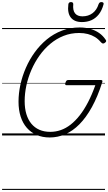

<svg xmlns="http://www.w3.org/2000/svg" viewBox="-20 -1302 1040 1845"><path d="M458 19Q388 19 332.5 -5Q277 -29 238 -73.5Q199 -118 178.5 -181.5Q158 -245 158 -325Q158 -405 176 -488Q194 -571 229 -651Q264 -731 314.5 -800.5Q365 -870 430 -923.5Q495 -977 574.5 -1007.5Q654 -1038 746 -1038Q801 -1038 848 -1024.5Q895 -1011 932.5 -985Q970 -959 996 -919Q1003 -910 999 -902.5Q995 -895 984 -888Q974 -882 967 -884Q960 -886 949 -897Q924 -927 893 -946Q862 -965 824 -975Q786 -985 740 -985Q661 -985 591.5 -957.5Q522 -930 463.5 -881Q405 -832 359.5 -768Q314 -704 282 -630.5Q250 -557 233.5 -480.5Q217 -404 217 -330Q217 -260 233.5 -205.5Q250 -151 281.5 -113Q313 -75 358.5 -55Q404 -35 463 -35Q515 -35 564 -52Q613 -69 658.5 -104.5Q704 -140 746 -193.5Q788 -247 825.5 -319Q863 -391 896 -483H620Q608 -483 607 -490.5Q606 -498 609 -508Q614 -522 619.5 -527.5Q625 -533 636 -533H948Q960 -533 963 -528Q966 -523 962 -510Q918 -372 862.5 -272Q807 -172 743 -107.5Q679 -43 607 -12Q535 19 458 19ZM767 -1090Q695 -1090 660.5 -1133.5Q626 -1177 637 -1262Q639 -1272 645 -1277Q651 -1282 662 -1282Q673 -1282 678.5 -1277Q684 -1272 684 -1262Q678 -1203 701 -1174Q724 -1145 772 -1145Q829 -1145 869.5 -1175.5Q910 -1206 927 -1261Q932 -1273 938 -1277.5Q944 -1282 955 -1282Q967 -1282 972.5 -1276Q978 -1270 975 -1260Q959 -1201 929 -1163.5Q899 -1126 858.5 -1108Q818 -1090 767 -1090ZM0 513H989V523H0ZM0 -20H989V0H0ZM0 -505H989V-500H0ZM0 -1033H989V-1023H0Z"/></svg>

Font: Playwrite IN Guides
Style: Regular
Weight: 400
Designer: Veronika Burian, José Scaglione
Foundry: TypeTogether
Version: Version 1.003